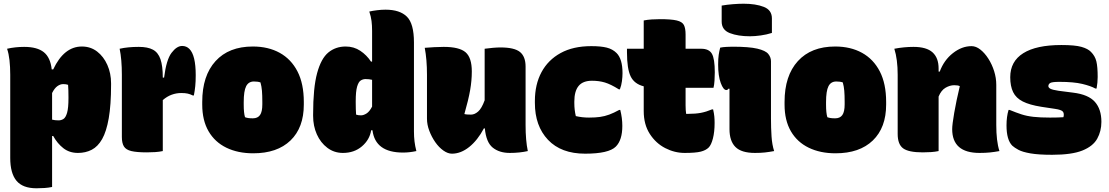

<svg xmlns="http://www.w3.org/2000/svg" viewBox="-20 -812 5960 1032"><path d="M18 -550Q40 -555 63 -557.5Q86 -560 110 -560Q180 -560 215.5 -531.5Q251 -503 258 -439H266Q324 -562 420 -562Q467 -562 502 -535Q537 -508 557 -463Q577 -418 577 -364V-356Q577 -248 564.5 -176.5Q552 -105 529 -64.5Q506 -24 473 -7Q440 10 399 10Q353 10 320.5 -15.5Q288 -41 266 -81H260V193Q241 197 220 198.5Q199 200 176 200Q102 200 68.5 159.5Q35 119 35 37V-410Q35 -453 31 -488.5Q27 -524 18 -550ZM320 -360Q304 -360 288.5 -349Q273 -338 260 -312V-169Q267 -167 276 -166Q285 -165 295 -165Q309 -165 321 -172.5Q333 -180 340.5 -205.5Q348 -231 348 -284V-291Q348 -310 347.5 -326Q347 -342 346 -356Q335 -360 320 -360Z M855 0Q836 4 814.5 5.5Q793 7 770 7Q715 7 686 0Q657 -7 646 -25Q635 -43 635 -76V-410Q635 -493 623 -550Q667 -560 726 -560Q774 -560 802 -545Q830 -530 842.5 -494Q855 -458 855 -395H862Q874 -491 902 -528Q930 -565 959 -565Q982 -565 998 -549Q1032 -515 1032 -408Q1032 -374 1029.5 -349Q1027 -324 1022 -299H1016Q1002 -306 988.5 -309Q975 -312 954 -312Q928 -312 903 -303Q878 -294 855 -274Z M1339 -562Q1422 -562 1483.5 -528Q1545 -494 1579 -428Q1613 -362 1613 -264V-250Q1613 -126 1541.5 -57Q1470 12 1341 12Q1259 12 1197 -18Q1135 -48 1101 -106.5Q1067 -165 1067 -250V-264Q1067 -405 1138.5 -483.5Q1210 -562 1339 -562ZM1345 -374Q1316 -374 1303 -348.5Q1290 -323 1290 -263V-250Q1290 -204 1297 -182Q1305 -179 1314.5 -177.5Q1324 -176 1339 -176Q1365 -176 1377.5 -193.5Q1390 -211 1390 -251V-264Q1390 -300 1388 -324Q1386 -348 1380 -369Q1366 -374 1345 -374Z M1838 -562Q1882 -562 1916.5 -539Q1951 -516 1974 -481H1980V-646Q1980 -675 1977 -699Q1974 -723 1965 -750Q1983 -754 2006.5 -757Q2030 -760 2052 -760Q2129 -760 2167 -722.5Q2205 -685 2205 -584V-106Q2205 -77 2208 -52Q2211 -27 2218 0Q2199 4 2181.5 6Q2164 8 2146 8Q1997 8 1982 -112H1975Q1967 -61 1925.5 -25.5Q1884 10 1823 10Q1776 10 1739.5 -17.5Q1703 -45 1683 -90Q1663 -135 1663 -189V-197Q1663 -340 1684.5 -419Q1706 -498 1745 -530Q1784 -562 1838 -562ZM1894 -196Q1905 -192 1920 -192Q1934 -192 1950 -202Q1966 -212 1980 -239V-383Q1964 -387 1945 -387Q1931 -387 1919 -379.5Q1907 -372 1899.5 -346.5Q1892 -321 1892 -268V-261Q1892 -242 1892.5 -226Q1893 -210 1894 -196Z M2365 -560Q2449 -560 2482.5 -531Q2516 -502 2516 -428Q2516 -379 2507 -327.5Q2498 -276 2476 -199Q2484 -197 2493.5 -196.5Q2503 -196 2512 -196Q2531 -196 2550 -212.5Q2569 -229 2585 -273V-550Q2606 -553 2629.5 -555Q2653 -557 2670 -557Q2745 -557 2775 -532.5Q2805 -508 2805 -454V-140Q2805 -57 2817 0Q2773 10 2720 10Q2664 10 2628.5 -18.5Q2593 -47 2586 -122H2581Q2547 -58 2502 -22Q2457 14 2409 14Q2387 14 2363 -3Q2339 -20 2319.5 -48Q2300 -76 2287.5 -109Q2275 -142 2275 -174V-410Q2275 -492 2263 -555Q2288 -557 2314 -558.5Q2340 -560 2365 -560Z M3158 -564Q3210 -564 3241.5 -556Q3273 -548 3294 -527Q3326 -495 3326 -419Q3326 -399 3323 -376Q3320 -353 3312 -332H3306Q3263 -359 3231.5 -368.5Q3200 -378 3162 -378Q3113 -378 3090 -350Q3067 -322 3067 -266V-258Q3067 -239 3069 -222Q3071 -205 3075 -188Q3092 -184 3109.5 -182Q3127 -180 3146 -180Q3180 -180 3205 -183.5Q3230 -187 3254.5 -196Q3279 -205 3308 -221H3314Q3325 -177 3325 -135Q3325 -59 3290 -24Q3252 14 3125 14Q2996 14 2925.5 -60.5Q2855 -135 2855 -259V-269Q2855 -358 2890.5 -424Q2926 -490 2993.5 -527Q3061 -564 3158 -564Z M3813 -224Q3818 -202 3819.5 -186Q3821 -170 3821 -151Q3821 -103 3812 -68Q3803 -33 3789 -19Q3774 -4 3746.5 3Q3719 10 3660 10Q3606 10 3555.5 -16Q3505 -42 3472.5 -92.5Q3440 -143 3440 -215V-348Q3389 -361 3369.5 -402Q3350 -443 3350 -531V-550H3440V-702Q3460 -706 3482.5 -707.5Q3505 -709 3527 -709Q3588 -709 3617.5 -702Q3647 -695 3656 -677.5Q3665 -660 3665 -626V-550H3749Q3791 -550 3806.5 -523Q3822 -496 3822 -423Q3822 -403 3820.5 -379Q3819 -355 3815 -340H3665V-246Q3665 -220 3668 -200H3678Q3719 -200 3747.5 -205.5Q3776 -211 3807 -224Z M3901 -118V-335H3895Q3891 -328 3884 -328Q3868 -328 3854 -366Q3840 -404 3840 -465Q3840 -497 3843 -517Q3846 -537 3851 -556Q3865 -559 3885.5 -560Q3906 -561 3917 -561Q4006 -561 4050.5 -550.5Q4095 -540 4109.5 -522Q4124 -504 4124 -483V-175Q4124 -124 4127 -79Q4130 -34 4141 0Q4114 5 4091.5 7.5Q4069 10 4038 10Q3965 10 3933 -22Q3901 -54 3901 -118ZM3859 -782Q3888 -787 3919.5 -789.5Q3951 -792 3977 -792Q4042 -792 4085.5 -775Q4129 -758 4129 -713V-635Q4101 -626 4069 -621.5Q4037 -617 4011 -617Q3947 -617 3903 -634Q3859 -651 3859 -696Z M4469 -562Q4552 -562 4613.5 -528Q4675 -494 4709 -428Q4743 -362 4743 -264V-250Q4743 -126 4671.5 -57Q4600 12 4471 12Q4389 12 4327 -18Q4265 -48 4231 -106.5Q4197 -165 4197 -250V-264Q4197 -405 4268.5 -483.5Q4340 -562 4469 -562ZM4475 -374Q4446 -374 4433 -348.5Q4420 -323 4420 -263V-250Q4420 -204 4427 -182Q4435 -179 4444.5 -177.5Q4454 -176 4469 -176Q4495 -176 4507.5 -193.5Q4520 -211 4520 -251V-264Q4520 -300 4518 -324Q4516 -348 4510 -369Q4496 -374 4475 -374Z M5025 0Q5006 4 4984.5 5.5Q4963 7 4940 7Q4864 7 4834.5 -14.5Q4805 -36 4805 -92V-410Q4805 -493 4787 -550Q4813 -555 4839 -557.5Q4865 -560 4890 -560Q4960 -560 4992.5 -530.5Q5025 -501 5025 -444V-427H5031Q5054 -489 5102 -526.5Q5150 -564 5202 -564Q5226 -564 5249.5 -545.5Q5273 -527 5292.5 -496.5Q5312 -466 5323.5 -429.5Q5335 -393 5335 -356V-140Q5335 -98 5339 -63Q5343 -28 5352 0Q5325 5 5300.5 7.5Q5276 10 5245 10Q5098 10 5098 -118Q5098 -142 5109 -206Q5120 -270 5139 -349Q5129 -354 5109 -354Q5086 -354 5062.5 -340.5Q5039 -327 5025 -293Z M5624 -180Q5646 -180 5664 -180.5Q5682 -181 5696 -182Q5701 -202 5693 -212Q5685 -222 5650 -227L5577 -238Q5514 -248 5477.5 -266.5Q5441 -285 5425.5 -317Q5410 -349 5410 -397Q5410 -482 5480 -526Q5550 -570 5685 -570Q5758 -570 5793 -560Q5828 -550 5844 -533Q5866 -511 5873 -482Q5880 -453 5880 -398Q5880 -368 5874 -336H5868Q5843 -350 5797 -361Q5751 -372 5674 -372Q5635 -372 5625 -366Q5615 -360 5615 -349Q5615 -341 5626 -335Q5637 -329 5670 -324L5748 -314Q5830 -304 5865 -264.5Q5900 -225 5900 -157Q5900 -107 5877.5 -66.5Q5855 -26 5798 -3Q5741 20 5635 20Q5562 20 5519 12.5Q5476 5 5454.5 -6.5Q5433 -18 5421 -29Q5390 -60 5390 -138Q5390 -185 5401 -221H5407Q5441 -207 5470 -197.5Q5499 -188 5535 -184Q5571 -180 5624 -180Z"/></svg>

Font: Recursive Sn Csl St XBk
Style: Regular
Weight: 1000
Version: Version 1.079;hotconv 1.0.112;makeotfexe 2.5.65598; ttfautoh